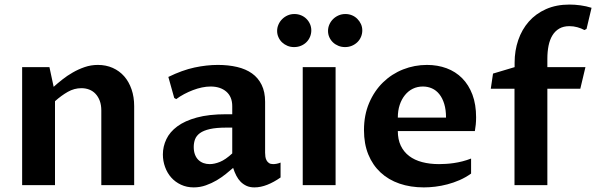

<svg xmlns="http://www.w3.org/2000/svg" viewBox="-20 -812 2614 842"><path d="M77.1 -517.6H196.8L215.3 -431.2Q231.9 -446.3 253.2 -463.1Q274.4 -480 299.1 -494.1Q323.7 -508.3 351.3 -517.8Q378.9 -527.3 409.2 -527.3Q444.8 -527.3 474.4 -514.2Q503.9 -501 524.7 -477.3Q545.4 -453.6 556.9 -420.2Q568.4 -386.7 568.4 -346.7V0H424.3V-327.6Q424.3 -351.6 417.5 -369.9Q410.6 -388.2 398.9 -400.6Q387.2 -413.1 371.3 -419.2Q355.5 -425.3 336.9 -425.3Q305.7 -425.3 277.3 -409.2Q249 -393.1 221.2 -368.2V0H77.1Z M1002.4 -75.7Q988.8 -64 970.5 -49.1Q952.1 -34.2 930.2 -21.2Q908.2 -8.3 882.8 0.7Q857.4 9.8 829.6 9.8Q798.8 9.8 773.7 -2Q748.5 -13.7 731 -33.4Q713.4 -53.2 703.9 -79.6Q694.3 -106 694.3 -134.8Q694.3 -169.4 709.5 -201.4Q724.6 -233.4 757.6 -257.8Q790.5 -282.2 843.3 -296.6Q896 -311 971.2 -311H998.5V-346.2Q998.5 -387.7 972.4 -410.2Q946.3 -432.6 903.3 -432.6Q885.7 -432.6 865.7 -428.5Q845.7 -424.3 825.9 -416.7Q806.2 -409.2 787.4 -399.2Q768.6 -389.2 752.9 -377.4L744.1 -382.3L718.3 -474.6Q779.3 -504.4 832.8 -515.9Q886.2 -527.3 935.5 -527.3Q981.4 -527.3 1019.8 -518.3Q1058.1 -509.3 1085.2 -490Q1112.3 -470.7 1127.4 -439.9Q1142.6 -409.2 1142.6 -365.7V-142.1Q1142.6 -133.8 1143.8 -125Q1145 -116.2 1148.9 -108.9Q1152.8 -101.6 1159.7 -96.9Q1166.5 -92.3 1177.7 -92.3Q1184.6 -92.3 1192.9 -93.8Q1201.2 -95.2 1210.4 -99.1V-33.7Q1181.2 -13.2 1152.1 -1.7Q1123 9.8 1095.7 9.8Q1076.2 9.8 1061.5 3.2Q1046.9 -3.4 1035.6 -14.6Q1024.4 -25.9 1016.4 -41.5Q1008.3 -57.1 1002.4 -75.7ZM998.5 -252.4H973.6Q928.7 -252.4 900.6 -246.1Q872.6 -239.7 856.9 -228.3Q841.3 -216.8 835.4 -201.2Q829.6 -185.5 829.6 -167.5Q829.6 -148.4 835 -134.3Q840.3 -120.1 849.9 -110.8Q859.4 -101.6 872.1 -96.9Q884.8 -92.3 899.4 -92.3Q920.4 -92.3 944.6 -102.1Q968.8 -111.8 998.5 -139.2Z M1195.3 -676.3Q1195.3 -690.9 1201.2 -704.3Q1207 -717.8 1217.3 -728Q1227.5 -738.3 1241.2 -744.4Q1254.9 -750.5 1271 -750.5Q1286.6 -750.5 1300.3 -744.9Q1314 -739.3 1324 -729.2Q1334 -719.2 1339.6 -706.3Q1345.2 -693.4 1345.2 -678.7Q1345.2 -664.1 1339.6 -650.6Q1334 -637.2 1324 -627.2Q1314 -617.2 1300 -611.3Q1286.1 -605.5 1269.5 -605.5Q1253.9 -605.5 1240.5 -611.1Q1227.1 -616.7 1217 -626.2Q1207 -635.7 1201.2 -648.7Q1195.3 -661.6 1195.3 -676.3ZM1418.5 -676.3Q1418.5 -690.9 1424.3 -704.3Q1430.2 -717.8 1440.4 -728Q1450.7 -738.3 1464.6 -744.4Q1478.5 -750.5 1494.6 -750.5Q1510.3 -750.5 1523.7 -744.9Q1537.1 -739.3 1547.1 -729.2Q1557.1 -719.2 1563 -706.3Q1568.8 -693.4 1568.8 -678.7Q1568.8 -664.1 1563.2 -650.6Q1557.6 -637.2 1547.4 -627.2Q1537.1 -617.2 1523.2 -611.3Q1509.3 -605.5 1493.2 -605.5Q1477.5 -605.5 1463.9 -611.1Q1450.2 -616.7 1440.2 -626.2Q1430.2 -635.7 1424.3 -648.7Q1418.5 -661.6 1418.5 -676.3ZM1307.6 -517.6H1451.7V0H1307.6Z M2045.9 -50.8Q2022 -33.7 1995.6 -22.2Q1969.2 -10.7 1942.4 -3.7Q1915.5 3.4 1889.2 6.6Q1862.8 9.8 1838.9 9.8Q1780.3 9.8 1731.9 -6.8Q1683.6 -23.4 1648.9 -55.7Q1614.3 -87.9 1595.2 -134.5Q1576.2 -181.2 1576.2 -241.2Q1576.2 -307.6 1598.9 -360.6Q1621.6 -413.6 1659.7 -450.7Q1697.8 -487.8 1747.8 -507.6Q1797.9 -527.3 1852.5 -527.3Q1898.9 -527.3 1938.5 -512.7Q1978 -498 2006.8 -469Q2035.6 -439.9 2051.8 -397Q2067.9 -354 2067.9 -297.4Q2067.9 -280.8 2066.4 -265.4Q2064.9 -250 2062.5 -237.3H1724.6Q1724.6 -200.7 1737.5 -173.3Q1750.5 -146 1774.2 -127.9Q1797.9 -109.9 1831.3 -101.1Q1864.7 -92.3 1905.3 -92.3Q1918.5 -92.3 1935.1 -93.3Q1951.7 -94.2 1970.2 -96.9Q1988.8 -99.6 2008.1 -104.5Q2027.3 -109.4 2045.9 -116.7ZM1936 -296.4Q1936 -330.6 1928.2 -356.2Q1920.4 -381.8 1906.7 -398.9Q1893.1 -416 1874.5 -424.3Q1856 -432.6 1834.5 -432.6Q1810.5 -432.6 1790.5 -422.9Q1770.5 -413.1 1755.9 -395Q1741.2 -377 1732.9 -352.1Q1724.6 -327.1 1724.6 -296.4Z M2236.3 -422.9H2132.3L2142.1 -489.3L2236.8 -517.6V-537.1Q2236.8 -589.8 2252.7 -636.2Q2268.6 -682.6 2299.1 -717.3Q2329.6 -752 2374.5 -772Q2419.4 -792 2477.5 -792Q2500.5 -792 2525.6 -788.6Q2550.8 -785.2 2574.2 -777.8L2552.2 -685.1L2543 -680.2Q2528.8 -688 2512 -692.6Q2495.1 -697.3 2477.1 -697.3Q2451.2 -697.3 2432.9 -686.8Q2414.6 -676.3 2402.8 -657.2Q2391.1 -638.2 2385.7 -611.8Q2380.4 -585.4 2380.4 -553.7V-517.6H2547.4L2524.9 -422.9H2380.4V0H2236.3Z"/></svg>

Font: Proza Libre
Style: SemiBold
Weight: 600
Designer: Jasper de Waard
Foundry: Jasper de Waard
Version: Version 1.000; ttfautohint (v1.4.1.8-43bc) -l 8 -r 50 -G 200